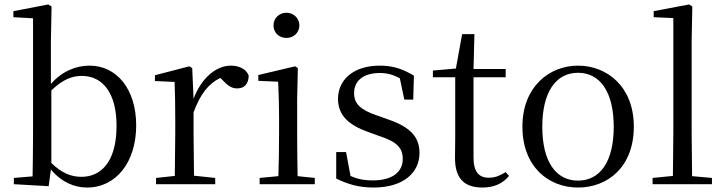

<svg xmlns="http://www.w3.org/2000/svg" viewBox="-20 -825 3242 860"><path d="M370 15C501 15 590 -100 590 -263C590 -427 502 -531 381 -531C321 -531 259 -507 208 -449V-641L211 -796L196 -805L40 -775V-748L128 -743V-229C128 -174 127 -91 126 -35L42 -28V0L198 9L208 -66C256 -8 314 15 370 15ZM210 -420C263 -471 305 -485 347 -485C437 -485 502 -412 502 -262C502 -94 428 -33 345 -33C297 -33 255 -51 210 -95Z M762 0H944V-28L849 -38L847 -229V-322C877 -403 914 -451 967 -476L976 -467C999 -443 1016 -429 1042 -429C1077 -429 1093 -451 1094 -486C1084 -515 1052 -531 1014 -531C947 -531 880 -473 847 -382L841 -520L828 -528L674 -488V-462L762 -458C764 -408 765 -358 765 -289V-229L763 -37L679 -28V0Z M1263 -655C1294 -655 1321 -678 1321 -711C1321 -744 1294 -768 1263 -768C1231 -768 1205 -744 1205 -711C1205 -678 1231 -655 1263 -655ZM1226 0H1390V-28L1313 -36C1312 -92 1311 -175 1311 -229V-380L1314 -520L1302 -528L1137 -489V-463L1226 -459C1228 -409 1230 -356 1230 -289V-229C1230 -175 1229 -92 1227 -36L1143 -28V0Z M1653 15C1789 15 1859 -53 1859 -140C1859 -210 1820 -255 1719 -290L1668 -308C1595 -333 1566 -360 1566 -408C1566 -461 1605 -498 1681 -498C1713 -498 1741 -491 1771 -474L1791 -379H1831L1834 -486C1784 -516 1741 -531 1681 -531C1561 -531 1494 -466 1494 -382C1494 -307 1545 -264 1626 -235L1678 -216C1759 -190 1784 -162 1784 -113C1784 -56 1739 -17 1651 -17C1609 -17 1578 -24 1550 -37L1530 -144H1486V-25C1540 1 1589 15 1653 15Z M2141 15C2193 15 2232 -3 2260 -37L2245 -54C2218 -38 2199 -29 2169 -29C2125 -29 2101 -56 2101 -118V-479H2245V-516H2101L2105 -672H2050L2022 -518L1919 -509V-479H2019V-207C2019 -171 2018 -150 2018 -118C2018 -28 2057 15 2141 15Z M2569 15C2702 15 2819 -77 2819 -258C2819 -438 2698 -531 2569 -531C2441 -531 2320 -437 2320 -258C2320 -78 2437 15 2569 15ZM2569 -16C2470 -16 2409 -101 2409 -257C2409 -413 2470 -499 2569 -499C2668 -499 2729 -413 2729 -257C2729 -101 2668 -16 2569 -16Z M2993 0H3169V-28L3080 -36L3078 -229V-641L3081 -796L3066 -805L2908 -775V-748L2996 -744V-229L2994 -37L2903 -28V0Z"/></svg>

Font: NameLogos Serif 2
Style: Regular
Weight: 500
Version: Version 0.1